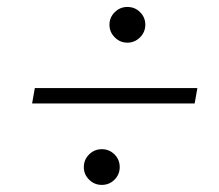

<svg xmlns="http://www.w3.org/2000/svg" viewBox="-20 -620 626 549"><path d="M71.8 -324.2 79.6 -368.2H544.4L536.6 -324.2ZM271 -91.3Q250 -91.3 234.9 -106.2Q219.7 -121.1 219.7 -142.1Q219.7 -163.6 234.9 -178.5Q250 -193.4 271 -193.4Q292.5 -193.4 307.4 -178.5Q322.3 -163.6 322.3 -142.1Q322.3 -121.1 307.4 -106.2Q292.5 -91.3 271 -91.3ZM344.2 -498Q323.2 -498 308.1 -513.2Q293 -528.3 293 -549.3Q293 -570.3 308.1 -585.2Q323.2 -600.1 344.2 -600.1Q365.7 -600.1 380.6 -585.2Q395.5 -570.3 395.5 -549.3Q395.5 -528.3 380.4 -513.2Q365.2 -498 344.2 -498Z"/></svg>

Font: Cascadia Mono ExtraLight
Style: Italic
Weight: 200
Italic angle: -10°
Monospace: yes
Designer: Aaron Bell
Foundry: Saja Typeworks
Version: Version 2404.023; ttfautohint (v1.8.4)